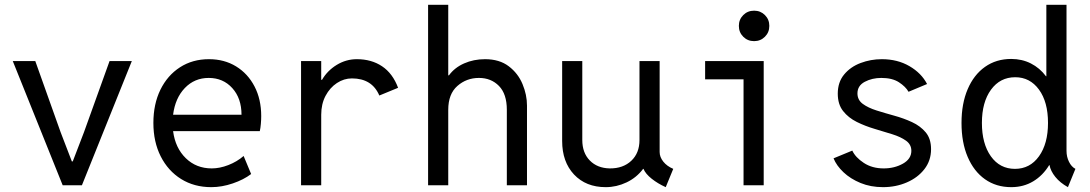

<svg xmlns="http://www.w3.org/2000/svg" viewBox="-20 -772 4540 800"><path d="M241.2 0 33.2 -517.6H127L232.4 -221.7L279.3 -99.6H283.2L330.1 -221.7L436.5 -517.6H529.3L321.3 0Z M860.4 7.8Q789.1 7.8 734.6 -26.1Q680.2 -60.1 649.7 -120.4Q619.1 -180.7 619.1 -259.8Q619.1 -338.4 648.4 -398.2Q677.7 -458 730 -491.7Q782.2 -525.4 850.6 -525.4Q914.6 -525.4 963.6 -495.4Q1012.7 -465.3 1040.5 -411.9Q1068.4 -358.4 1068.4 -288.1Q1068.4 -273.4 1066.9 -255.9Q1065.4 -238.3 1062.5 -225.6H701.2Q710.4 -155.3 754.2 -112.8Q797.9 -70.3 862.3 -70.3Q895.5 -70.3 931.4 -84.2Q967.3 -98.1 995.1 -122.1L1026.4 -46.9Q995.6 -23.4 950 -7.8Q904.3 7.8 860.4 7.8ZM849.6 -447.3Q790.5 -447.3 750.2 -405.3Q710 -363.3 701.2 -293.9H986.3Q986.3 -362.3 948 -404.8Q909.7 -447.3 849.6 -447.3Z M1234.4 0V-517.6H1318.4V-439.5H1321.8Q1343.8 -477.5 1382.8 -501.5Q1421.9 -525.4 1466.8 -525.4Q1527.8 -525.4 1572 -495.8Q1616.2 -466.3 1638.7 -406.2L1560.5 -374Q1530.3 -445.3 1446.3 -445.3Q1413.1 -445.3 1383.8 -426Q1354.5 -406.7 1336.4 -372.6Q1318.4 -338.4 1318.4 -293.9V0Z M1763.7 0V-752H1847.7V-458H1850.6Q1874 -490.2 1913.8 -507.8Q1953.6 -525.4 2001 -525.4Q2061 -525.4 2099.9 -495.8Q2138.7 -466.3 2157.2 -421.6Q2175.8 -377 2175.8 -332V0H2091.8V-314.5Q2091.8 -380.4 2059.1 -413.8Q2026.4 -447.3 1975.6 -447.3Q1923.8 -447.3 1885.7 -413.8Q1847.7 -380.4 1847.7 -314.5V0Z M2503.9 7.8Q2421.4 7.8 2371.8 -44.9Q2322.3 -97.7 2322.3 -184.6V-517.6H2406.2V-188.5Q2406.2 -135.3 2437.5 -103.3Q2468.8 -71.3 2520.5 -70.3Q2576.2 -69.8 2610.4 -102.1Q2644.5 -134.3 2644.5 -188.5V-517.6H2728.5V-138.7Q2728.5 -117.7 2743.7 -98.6Q2758.8 -79.6 2785.2 -68.4L2753.9 7.8Q2721.2 -6.8 2695.6 -27.1Q2669.9 -47.4 2661.1 -68.4H2659.7Q2632.3 -31.7 2590.6 -12Q2548.8 7.8 2503.9 7.8Z M3078.1 0V-441.4H2918V-517.6H3162.1V0ZM3122.1 -600.6Q3095.2 -600.6 3076.9 -618.9Q3058.6 -637.2 3058.6 -664.1Q3058.6 -690.9 3076.9 -709.2Q3095.2 -727.5 3122.1 -727.5Q3148.9 -727.5 3167.2 -709.2Q3185.5 -690.9 3185.5 -664.1Q3185.5 -637.2 3167.2 -618.9Q3148.9 -600.6 3122.1 -600.6Z M3659.2 7.8Q3607.9 7.8 3565.7 -9.5Q3523.4 -26.9 3494.4 -54.4Q3465.3 -82 3453.1 -112.3L3531.2 -144.5Q3544.4 -116.2 3579.1 -93.3Q3613.8 -70.3 3662.1 -70.3Q3707 -70.3 3742.2 -90.1Q3777.3 -109.9 3777.3 -143.6Q3777.3 -169.9 3755.1 -185.8Q3732.9 -201.7 3698 -212.6Q3663.1 -223.6 3624 -235.1Q3585 -246.6 3550 -263.9Q3515.1 -281.2 3492.9 -309.3Q3470.7 -337.4 3470.7 -381.8Q3470.7 -429.7 3497.3 -461.7Q3523.9 -493.7 3565.9 -509.5Q3607.9 -525.4 3654.3 -525.4Q3719.7 -525.4 3769.5 -496.3Q3819.3 -467.3 3842.8 -421.9L3765.6 -389.6Q3753.4 -411.1 3725.6 -429.2Q3697.8 -447.3 3652.3 -447.3Q3613.8 -447.3 3583.3 -431.2Q3552.7 -415 3552.7 -382.8Q3552.7 -355.5 3575 -339.1Q3597.2 -322.8 3632.1 -311.8Q3667 -300.8 3706.1 -290Q3745.1 -279.3 3780 -263.2Q3814.9 -247.1 3837.2 -220.5Q3859.4 -193.8 3859.4 -150.4Q3859.4 -103 3831.8 -67.4Q3804.2 -31.7 3758.5 -12Q3712.9 7.8 3659.2 7.8Z M4193.4 7.8Q4130.9 7.8 4084.2 -25.1Q4037.6 -58.1 4012 -118.2Q3986.3 -178.2 3986.3 -259.8Q3986.3 -340.3 4012 -400.4Q4037.6 -460.4 4084.2 -493.4Q4130.9 -526.4 4193.4 -526.4Q4238.3 -526.4 4275.4 -507.6Q4312.5 -488.8 4338.4 -454.1H4339.8V-752H4423.8V-143.6Q4423.8 -118.7 4434.1 -97.9Q4444.3 -77.1 4460.9 -68.4L4429.7 7.8Q4397 -10.3 4377.2 -34.9Q4357.4 -59.6 4353 -84H4351.6Q4325.2 -40.5 4284.9 -16.4Q4244.6 7.8 4193.4 7.8ZM4209 -68.4Q4271.5 -68.4 4309.1 -120.8Q4346.7 -173.3 4346.7 -259.8Q4346.7 -347.2 4309.1 -398.7Q4271.5 -450.2 4210 -450.2Q4147 -450.2 4109.1 -398.2Q4071.3 -346.2 4071.3 -259.8Q4071.3 -173.3 4108.6 -120.8Q4146 -68.4 4209 -68.4Z"/></svg>

Font: Reddit Mono
Style: Regular
Weight: 400
Monospace: yes
Designer: Stephen Hutchings
Foundry: Reddit
Version: Version 1.014; ttfautohint (v1.8.4.7-5d5b)